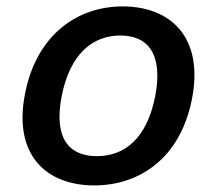

<svg xmlns="http://www.w3.org/2000/svg" viewBox="-20 -552 660 584"><path d="M564 -251.5C600.5 -439 498.5 -532.5 353 -532.5C218 -532.5 91.5 -449 56 -266.5C19.5 -79 122 12 267 12C402.5 12 528.5 -69 564 -251.5ZM452 -259C426.5 -129.5 358 -77 274.5 -77C191.5 -77 142.5 -129.5 167.5 -259C193 -389 262.5 -444 346 -444C429 -444 477 -389 452 -259Z"/></svg>

Font: Monaspace Neon Medium
Style: Italic
Weight: 500
Italic angle: -11°
Designer: Riley Cran & the Lettermatic Team
Foundry: Lettermatic
Version: Version 1.200 (Monaspace Neon)